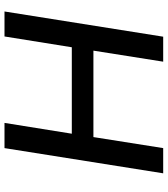

<svg xmlns="http://www.w3.org/2000/svg" viewBox="34 -779 745 853"><g transform="rotate(-90 406.5 -352.5)"><path d="M63 0 175 -705H287L239 -406H623L671 -705H782L670 0H559L608 -310H224L175 0Z"/></g></svg>

Font: Nunito Sans 7pt SemiBold
Style: Italic
Weight: 600
Italic angle: -9°
Designer: Vernon Adams
Foundry: Vernon Adams
Version: Version 3.101;gftools[0.9.27]